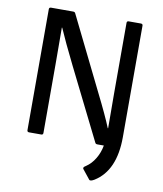

<svg xmlns="http://www.w3.org/2000/svg" viewBox="-92 -729 845 993"><g transform="rotate(10 331.0 -232.5)"><path d="M443.8 187 404.8 138.2Q397.9 129.9 415 120.1Q442.9 101.6 461.9 69.8Q481 38.1 487.8 0H454.1Q444.8 0 441.9 -6.8L256.8 -378.9Q199.2 -495.1 169.9 -563H168Q168 -528.8 168.5 -467Q168.9 -405.3 168.9 -371.1V-9.8Q168.9 0 159.2 0H95.2Q85 0 85 -9.8V-645Q85 -654.8 95.2 -654.8H210.9Q220.2 -654.8 223.1 -647.9L411.1 -266.1Q467.3 -153.8 492.2 -91.8H494.1Q494.1 -119.1 493.7 -180.7Q493.2 -242.2 493.2 -270V-645Q493.2 -654.8 502.9 -654.8H566.9Q577.1 -654.8 577.1 -645V-60.1Q577.1 116.2 471.2 182.1Q450.2 194.8 443.8 187Z"/></g></svg>

Font: Sofia Sans
Style: Regular
Weight: 400
Designer: Botio Nikoltchev, Ani Petrova
Foundry: lettersoup
Version: Version 4.100